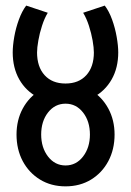

<svg xmlns="http://www.w3.org/2000/svg" viewBox="-20 -656 464 680"><path d="M212 -289V-360.2Q258.8 -360.2 285.6 -389.6Q312.5 -419 312.5 -471H398.8Q398.8 -415.8 375.5 -374.8Q352.2 -333.8 310.5 -311.4Q268.8 -289 212 -289ZM212.2 4Q161.2 4 122 -19.9Q82.8 -43.8 60.6 -85.2Q38.5 -126.8 38.5 -180H125.8Q125.8 -133.2 150.1 -101.6Q174.5 -70 212.2 -70ZM212 4V-70Q249.8 -70 274.1 -101.6Q298.5 -133.2 298.5 -180H385.8Q385.8 -126.8 363.6 -85.2Q341.5 -43.8 302.4 -19.9Q263.2 4 212 4ZM38.5 -179Q38.5 -230.8 60.6 -271.6Q82.8 -312.5 122 -336.4Q161.2 -360.2 212.2 -360.2V-288.8Q174.5 -288.8 150.1 -257.6Q125.8 -226.5 125.8 -179ZM211.8 -289Q156 -289 113.8 -311.4Q71.5 -333.8 48.2 -374.8Q25 -415.8 25 -471H111.2Q111.2 -419 138.1 -389.6Q165 -360.2 211.8 -360.2ZM298.5 -179Q298.5 -226.5 274.1 -257.6Q249.8 -288.8 212 -288.8V-360.2Q263.2 -360.2 302.4 -336.4Q341.5 -312.5 363.6 -271.6Q385.8 -230.8 385.8 -179ZM25 -469.2Q25 -494.2 30.5 -525.5Q36 -556.8 46.9 -586.6Q57.8 -616.5 72.8 -636.2L149.2 -610.8Q137.2 -591 128.8 -564.6Q120.2 -538.2 115.8 -512.6Q111.2 -487 111.2 -469.2ZM312.5 -469.2Q312.5 -487 308 -512.6Q303.5 -538.2 295 -564.6Q286.5 -591 274.5 -610.8L351 -636.2Q366.2 -616.5 377 -586.6Q387.8 -556.8 393.2 -525.5Q398.8 -494.2 398.8 -469.2Z"/></svg>

Font: Akshar Light
Style: Regular
Weight: 300
Designer: Tall Chai
Foundry: Tall Chai
Version: Version 1.100